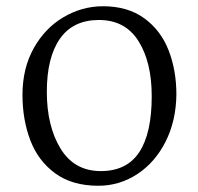

<svg xmlns="http://www.w3.org/2000/svg" viewBox="-20 -583 635 615"><path d="M545 -280Q544 -196 510.5 -129.5Q477 -63 420 -25.5Q363 12 295 12Q211 12 156.5 -28Q102 -68 77 -134Q52 -200 52 -279Q52 -364 88 -428.5Q124 -493 183.5 -528Q243 -563 310 -563Q389 -563 442 -524.5Q495 -486 520 -422Q545 -358 545 -280ZM130 -289Q130 -179 174 -107Q218 -35 303 -35Q386 -35 426 -95.5Q466 -156 466 -275Q466 -384 423.5 -451.5Q381 -519 297 -519Q214 -519 172 -459Q130 -399 130 -289Z"/></svg>

Font: Martel Light
Style: Regular
Weight: 300
Designer: Dan Reynolds
Foundry: Dan Reynolds
Version: Version 1.001; ttfautohint (v1.1) -l 5 -r 5 -G 72 -x 0 -D la